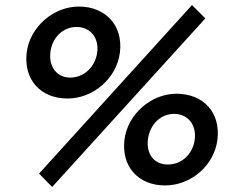

<svg xmlns="http://www.w3.org/2000/svg" viewBox="-20 -727 921 762"><path d="M187 15 795 -654 742 -707 135 -38ZM86 -519C73 -411 141 -336 248 -336C349 -336 443 -415 456 -519C469 -627 398 -701 293 -701C193 -701 99 -621 86 -519ZM180 -520C187 -579 231 -620 284 -620C336 -620 373 -580 366 -520C358 -459 311 -419 259 -419C207 -419 173 -460 180 -520ZM474 -173C461 -66 529 9 635 9C737 9 830 -69 843 -173C856 -281 787 -355 680 -355C581 -355 487 -275 474 -173ZM567 -174C575 -234 618 -275 671 -275C723 -275 760 -235 753 -174C745 -113 699 -74 646 -74C593 -74 560 -114 567 -174Z"/></svg>

Font: TPK Tissa Web SemiBold
Style: Italic
Weight: 600
Italic angle: -7°
Designer: Jacques Le Bailly, Suppakit Chalermlarp | Katatrad Co.,Ltd.
Foundry: Jacques Le Bailly, Cadson Demak Co.,Ltd.
Version: Version 5.000;Glyphs 3.1.2 (3151)